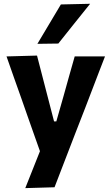

<svg xmlns="http://www.w3.org/2000/svg" viewBox="-20 -797 589 1014"><path d="M113.5 196.5Q132.5 149 152.2 99.2Q172 49.5 191 1.5Q174 -46 157 -94.5Q140 -143 123.5 -189.5L92 -279.5Q73 -333 53 -389.2Q33 -445.5 14.5 -499L175.5 -503.5Q189.5 -449 203 -397.2Q216.5 -345.5 230.5 -291L265.5 -156H277.5L316 -291Q330.5 -343.5 345 -395Q359.5 -446.5 374.5 -499H534.5Q519 -459 504.5 -421.5Q490 -384 472.8 -338.8Q455.5 -293.5 431.5 -231L377 -91Q340.5 4.5 314.5 71.2Q288.5 138 268 192ZM177.5 -565.5Q208.5 -617.5 239.5 -669.5Q270.5 -721.5 301.5 -773.5L456 -777Q412.5 -723 370.5 -670.5Q328.5 -618 288 -567Z"/></svg>

Font: Commissioner
Style: Bold
Weight: 700
Designer: Kostas Bartsokas
Foundry: Kostas Bartsokas
Version: Version 1.000; ttfautohint (v1.8.3)